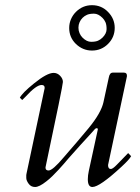

<svg xmlns="http://www.w3.org/2000/svg" viewBox="-20 -727 554 760"><path d="M482.4 -427.7V-424.8Q482.4 -423.3 407.7 -73.7Q407.7 -58.1 418.9 -58.1Q426.3 -58.1 442.9 -75.4Q459.5 -92.8 487.3 -121.1L499 -108.9Q492.7 -96.2 460.9 -66.9Q374.5 13.2 345.7 13.2Q327.6 13.2 327.6 -17.6Q327.6 -32.2 331.5 -50.3L367.2 -214.4Q367.2 -219.7 363 -219.7Q358.9 -219.7 355.2 -215.6Q351.6 -211.4 344 -202.9Q336.4 -194.3 323.5 -180.4Q310.5 -166.5 297.4 -151.9Q260.3 -110.8 251 -99.9Q241.7 -88.9 232.2 -77.9Q222.7 -66.9 211.4 -54.7Q200.2 -42.5 187.7 -30.3Q175.3 -18.1 163.1 -8.8Q135.3 13.2 118.9 13.2Q102.5 13.2 93.3 0.2Q84 -12.7 84 -22.5V-34.2Q84 -37.1 85 -40L156.7 -377.9V-379.9Q156.7 -390.6 144.5 -390.6Q123.5 -390.6 81.1 -344.2Q71.8 -334.5 67.9 -331.1L58.6 -340.3Q68.4 -359.4 114.3 -396.5Q166 -438.5 192.4 -438.5Q207 -438.5 218 -427Q229 -415.5 229 -402.6Q229 -389.6 160.2 -64.9V-63Q160.2 -52.2 172.4 -52.2Q188.5 -52.2 232.9 -105Q244.1 -118.2 256.8 -132.8Q269.5 -147.5 282.2 -162.1Q309.6 -194.3 331.1 -220.2Q380.4 -280.3 389.6 -322.8L410.6 -419.9Q414.1 -439.5 426.3 -439.5H470.7Q482.4 -439.5 482.4 -427.7ZM253.9 -616.2Q253.9 -634.8 261 -651.1Q268.1 -667.5 280.3 -679.7Q307.1 -706.5 344.2 -706.5Q381.8 -706.5 407.7 -679.7Q434.1 -652.8 434.1 -616.7Q434.1 -579.6 407.7 -553.2Q381.3 -526.9 344.2 -526.9Q307.6 -526.9 280.3 -553.2Q253.9 -579.1 253.9 -616.2ZM306.6 -578.1Q323.2 -561.5 340.6 -561.5Q357.9 -561.5 367.9 -565.9Q377.9 -570.3 385.7 -578.1Q401.9 -594.2 401.9 -611.6Q401.9 -628.9 397.5 -638.9Q393.1 -648.9 385.7 -656.2Q369.1 -672.9 352.1 -672.9Q335 -672.9 324.7 -668.5Q314.5 -664.1 306.9 -656.5Q299.3 -648.9 294.9 -638.9Q290.5 -628.9 290.5 -617.4Q290.5 -606 294.9 -595.7Q299.3 -585.4 306.6 -578.1Z"/></svg>

Font: Cardo-Italic
Style: Italic
Weight: 400
Italic angle: -12°
Designer: David J. Perry
Foundry: David J. Perry
Version: Version 0.991